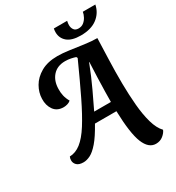

<svg xmlns="http://www.w3.org/2000/svg" viewBox="-235 -1003 1192 1302"><g transform="rotate(-30 361.0 -352.0)"><path d="M600 160Q543 160 512.5 85Q482 10 477 -166H309Q265 -87 230 -46.5Q195 -6 166 8.5Q137 23 112 23Q76 23 59.5 6.5Q43 -10 44 -32Q44 -46 50 -58Q96 -59 137.5 -91.5Q179 -124 221.5 -191Q264 -258 314.5 -362Q365 -466 430 -610L425 -620Q411 -625 389.5 -629.5Q368 -634 345 -634Q283 -634 248 -595Q213 -556 212 -493Q211 -465 217 -439Q223 -413 238 -387Q227 -377 211.5 -372.5Q196 -368 182 -368Q131 -368 105.5 -404Q80 -440 82 -491Q83 -539 109 -584.5Q135 -630 187 -660Q239 -690 317 -690Q357 -690 409.5 -682.5Q462 -675 516 -667.5Q570 -660 613 -660Q611 -590 607.5 -497Q604 -404 605 -308Q606 -220 613 -139Q620 -58 638 5Q656 68 688 101Q680 122 656.5 141Q633 160 600 160ZM345 -239H476Q476 -271 477 -320Q478 -369 480 -427.5Q482 -486 485 -547H483Q446 -451 409 -373Q372 -295 345 -239ZM526 -731Q456 -731 421.5 -760Q387 -789 387 -836Q387 -849 390 -864H494Q490 -845 490 -832Q490 -811 501 -795.5Q512 -780 536 -780Q560 -780 576.5 -793Q593 -806 603.5 -825.5Q614 -845 617 -864H715Q703 -804 655 -767.5Q607 -731 526 -731Z"/></g></svg>

Font: Sansita Swashed Medium
Style: Regular
Weight: 500
Designer: Pablo Cosgaya
Foundry: Omnibus-Type
Version: Version 1.003; ttfautohint (v1.8.3)